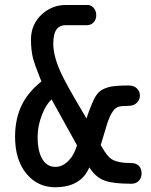

<svg xmlns="http://www.w3.org/2000/svg" viewBox="-20 -754 623 790"><path d="M192.4 -344.7 296.9 -156.2Q283.2 -111.3 257.8 -88.9Q235.4 -67.4 208 -67.4Q175.8 -67.4 157.2 -94.7Q134.8 -127 134.8 -191.4Q134.8 -236.3 153.3 -283.2Q169.9 -325.2 192.4 -344.7ZM508.8 -402.3Q462.9 -402.3 435.5 -397.5Q409.2 -391.6 392.6 -379.9Q377.9 -368.2 367.2 -346.7Q360.4 -333 346.7 -297.9L335.9 -266.6L307.6 -314.5Q250 -412.1 230.5 -455.1Q199.2 -523.4 199.2 -574.2Q199.2 -615.2 213.9 -634.8Q226.6 -650.4 249 -650.4H335Q353.5 -649.4 365.2 -662.1Q376 -673.8 376 -691.4Q376 -709 365.2 -721.7Q353.5 -735.4 335 -733.4H249Q196.3 -733.4 153.3 -696.3Q107.4 -654.3 107.4 -590.8Q107.4 -547.9 116.2 -512.7Q122.1 -490.2 139.6 -446.3L150.4 -418.9Q99.6 -377.9 73.2 -329.1Q42 -269.5 42 -191.4Q42 -94.7 89.8 -38.1Q135.7 16.6 208 16.6Q260.7 15.6 293 -2.9Q329.1 -22.5 347.7 -65.4Q373 -24.4 411.1 -10.7Q444.3 2 521.5 2Q541 2 552.7 -11.7Q562.5 -23.4 562.5 -41Q562.5 -58.6 552.7 -70.3Q541 -83 521.5 -83Q463.9 -83 438.5 -99.6Q421.9 -110.4 401.4 -145.5L394.5 -157.2Q414.1 -223.6 421.9 -248Q433.6 -281.2 444.3 -295.9Q454.1 -310.5 469.7 -315.4Q481.4 -318.4 508.8 -318.4Q531.2 -318.4 543.9 -332Q555.7 -343.8 555.7 -360.4Q555.7 -377.9 543.9 -389.6Q531.2 -402.3 508.8 -402.3Z"/></svg>

Font: Gungsuh
Style: Regular
Weight: 400
Version: Version 2.21